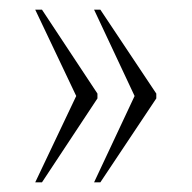

<svg xmlns="http://www.w3.org/2000/svg" viewBox="-20 -469 399 398"><path d="M175 -91 259 -270 175 -449H188L304 -275V-265L188 -91ZM53 -91 138 -270 53 -449H67L182 -275V-265L67 -91Z"/></svg>

Font: Noto Serif Myanmar ExtraCondensed Thin
Style: Regular
Weight: 100
Width: 2
Designer: Ben Mitchell and the Monotype Design Team
Foundry: Monotype Imaging Inc.
Version: Version 2.106; ttfautohint (v1.8.4.7-5d5b)